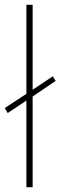

<svg xmlns="http://www.w3.org/2000/svg" viewBox="-29 -780 252 800"><path d="M81 0V-361L3 -309L-9 -330L81 -389V-760H107V-406L191 -462L203 -443L107 -378V0Z"/></svg>

Font: Noto Sans Khmer Condensed Thin
Style: Regular
Weight: 100
Width: 3
Designer: Danh Hong and the Monotype Design Team
Foundry: Monotype Imaging Inc.
Version: Version 2.004; ttfautohint (v1.8.4.7-5d5b)